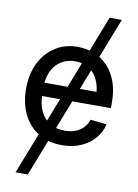

<svg xmlns="http://www.w3.org/2000/svg" viewBox="-100 -793 760 1061"><g transform="rotate(10 280.0 -262.0)"><path d="M63.5 204.1 427.2 -727.5H495.6L132.3 204.1ZM289.6 11.7Q212.4 11.7 156.2 -23.2Q100.1 -58.1 70.3 -119.9Q40.5 -181.6 40.5 -262.2Q40.5 -343.3 71 -405.5Q101.6 -467.8 156 -503.2Q210.4 -538.6 282.2 -538.6Q332 -538.6 375.5 -521.2Q418.9 -503.9 451.7 -469.5Q484.4 -435.1 502.7 -384.5Q521 -334 521 -267.1V-236.8H92.3V-311.5H470.7L428.2 -286.6Q428.2 -337.4 410.9 -376Q393.6 -414.6 361.1 -436Q328.6 -457.5 282.7 -457.5Q236.8 -457.5 203.6 -436Q170.4 -414.6 152.3 -377.2Q134.3 -339.8 134.3 -292.5V-247.1Q134.3 -192.9 153.1 -152.8Q171.9 -112.8 207 -91.3Q242.2 -69.8 290.5 -69.8Q323.7 -69.8 350.1 -79.8Q376.5 -89.8 394.5 -108.9Q412.6 -127.9 421.4 -154.3L512.7 -144.5Q502 -98.1 470.9 -63Q439.9 -27.8 393.6 -8.1Q347.2 11.7 289.6 11.7Z"/></g></svg>

Font: Inter Cardless Tabular
Style: Regular
Weight: 400
Designer: Rasmus Andersson
Foundry: rsms
Version: Version 4.000;git-4fc901f